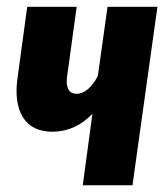

<svg xmlns="http://www.w3.org/2000/svg" viewBox="-20 -551 494 571"><path d="M448.2 -530.8 374 0H226.1L254.9 -212.9Q205.6 -160.6 138.2 -159.2Q75.2 -158.7 48.3 -202.1Q21.5 -245.6 32.2 -319.8L61 -530.8H208L179.2 -320.8Q176.3 -297.9 183.6 -284.9Q190.9 -272 208 -272Q225.1 -272 241.7 -286.1Q258.3 -300.3 271 -325.2L299.8 -530.8Z"/></svg>

Font: Fira Sans Compressed
Style: Bold Italic
Weight: 700
Width: 3
Italic angle: -8°
Designer: Carrois Corporate & Edenspiekermann AG
Foundry: Carrois Corporate GbR & Edenspiekermann AG
Version: Version 4.203;PS 004.203;hotconv 1.0.88;makeotf.lib2.5.64775